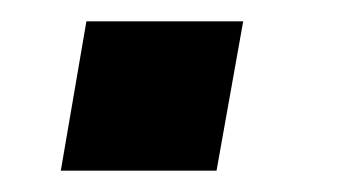

<svg xmlns="http://www.w3.org/2000/svg" viewBox="-20 -339 321 180"><path d="M37 -179H183L208 -319H61Z"/></svg>

Font: Uncut Sans Semibold
Style: Italic
Weight: 600
Italic angle: -10°
Designer: Kasper Nordkvist
Foundry: Uncut Type
Version: Version 1.111;FEAKit 1.0